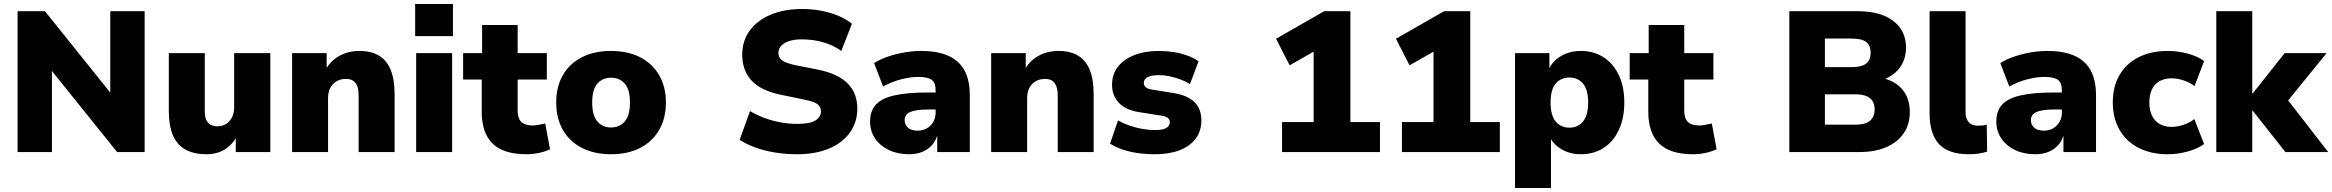

<svg xmlns="http://www.w3.org/2000/svg" viewBox="-20 -761 11673 961"><path d="M68 0V-705H205L554 -270H532V-705H704V0H566L218 -433H240V0Z M1013 11Q950 11 908 -12.5Q866 -36 845.5 -84Q825 -132 825 -205V-495H1005V-202Q1005 -178 1012 -161.5Q1019 -145 1033 -137Q1047 -129 1069 -129Q1093 -129 1111.5 -140.5Q1130 -152 1141 -173.5Q1152 -195 1152 -223V-495H1333V0H1160V-92H1172Q1149 -42 1109 -15.5Q1069 11 1013 11Z M1442 0V-495H1615V-407H1607Q1632 -455 1677 -480.5Q1722 -506 1779 -506Q1838 -506 1877 -482.5Q1916 -459 1935.5 -411Q1955 -363 1955 -289V0H1775V-282Q1775 -313 1767.5 -331Q1760 -349 1746.5 -357.5Q1733 -366 1712 -366Q1685 -366 1665 -354.5Q1645 -343 1633.5 -321.5Q1622 -300 1622 -271V0Z M2058 -580V-741H2247V-580ZM2063 0V-495H2243V0Z M2615 11Q2500 11 2445.5 -42.5Q2391 -96 2391 -202V-363H2298V-495H2393V-636H2571V-495H2717V-363H2571V-207Q2571 -169 2589 -151Q2607 -133 2647 -133Q2660 -133 2675 -136Q2690 -139 2709 -143L2733 -14Q2708 -2 2677 4.5Q2646 11 2615 11Z M3038 11Q2956 11 2894 -20Q2832 -51 2798 -109.5Q2764 -168 2764 -248Q2764 -328 2798 -386Q2832 -444 2893.5 -475Q2955 -506 3038 -506Q3122 -506 3183 -475Q3244 -444 3278.5 -386Q3313 -328 3313 -248Q3313 -168 3278.5 -109.5Q3244 -51 3183 -20Q3122 11 3038 11ZM3038 -123Q3081 -123 3107 -153Q3133 -183 3133 -248Q3133 -313 3107 -342.5Q3081 -372 3038 -372Q2996 -372 2970 -342.5Q2944 -313 2944 -248Q2944 -183 2970 -153Q2996 -123 3038 -123Z M3970 11Q3914 11 3860.5 2.5Q3807 -6 3761.5 -22.5Q3716 -39 3682 -61L3734 -205Q3766 -186 3804 -171.5Q3842 -157 3884.5 -149Q3927 -141 3970 -141Q4035 -141 4062 -158.5Q4089 -176 4089 -203Q4089 -219 4081 -230Q4073 -241 4054 -249Q4035 -257 4003 -263L3887 -287Q3789 -307 3742 -357.5Q3695 -408 3695 -488Q3695 -557 3733 -608.5Q3771 -660 3838.5 -688Q3906 -716 3996 -716Q4045 -716 4091.5 -707Q4138 -698 4177 -681.5Q4216 -665 4244 -642L4191 -506Q4153 -534 4102 -549Q4051 -564 3993 -564Q3956 -564 3930 -555.5Q3904 -547 3890 -531.5Q3876 -516 3876 -495Q3876 -473 3894.5 -459Q3913 -445 3960 -435L4076 -412Q4174 -392 4222.5 -343.5Q4271 -295 4271 -217Q4271 -149 4233.5 -97Q4196 -45 4128.5 -17Q4061 11 3970 11Z M4530 11Q4473 11 4429 -10Q4385 -31 4360 -68Q4335 -105 4335 -152Q4335 -206 4364 -237.5Q4393 -269 4456.5 -283.5Q4520 -298 4624 -298H4681V-213H4626Q4596 -213 4573.5 -210Q4551 -207 4536.5 -200.5Q4522 -194 4515 -184Q4508 -174 4508 -160Q4508 -136 4525 -121.5Q4542 -107 4573 -107Q4598 -107 4618 -118Q4638 -129 4650.5 -149.5Q4663 -170 4663 -197V-309Q4663 -347 4643 -361.5Q4623 -376 4576 -376Q4538 -376 4492 -364.5Q4446 -353 4400 -328L4355 -445Q4384 -464 4423.5 -477.5Q4463 -491 4506.5 -498.5Q4550 -506 4590 -506Q4671 -506 4725 -482.5Q4779 -459 4806.5 -410Q4834 -361 4834 -284V0H4671V-94H4674Q4667 -62 4648 -38.5Q4629 -15 4599 -2Q4569 11 4530 11Z M4941 0V-495H5114V-407H5106Q5131 -455 5176 -480.5Q5221 -506 5278 -506Q5337 -506 5376 -482.5Q5415 -459 5434.5 -411Q5454 -363 5454 -289V0H5274V-282Q5274 -313 5266.5 -331Q5259 -349 5245.5 -357.5Q5232 -366 5211 -366Q5184 -366 5164 -354.5Q5144 -343 5132.5 -321.5Q5121 -300 5121 -271V0Z M5762 11Q5716 11 5674 5Q5632 -1 5597.5 -13Q5563 -25 5536 -42L5576 -158Q5601 -144 5632 -133Q5663 -122 5696.5 -116Q5730 -110 5761 -110Q5800 -110 5817.5 -120.5Q5835 -131 5835 -149Q5835 -164 5824 -171.5Q5813 -179 5793 -182L5680 -200Q5615 -210 5580.5 -246Q5546 -282 5546 -337Q5546 -389 5575 -426.5Q5604 -464 5657 -485Q5710 -506 5781 -506Q5817 -506 5853 -500.5Q5889 -495 5921.5 -483.5Q5954 -472 5979 -454L5936 -340Q5916 -353 5889.5 -363Q5863 -373 5835 -379Q5807 -385 5783 -385Q5740 -385 5722.5 -374Q5705 -363 5705 -346Q5705 -333 5714.5 -324.5Q5724 -316 5744 -313L5855 -295Q5923 -284 5958 -250.5Q5993 -217 5993 -158Q5993 -105 5964.5 -67Q5936 -29 5884 -9Q5832 11 5762 11Z M6397 0V-150H6555V-552L6640 -551L6435 -434L6367 -567L6608 -705H6739V-150H6887V0Z M6997 0V-150H7155V-552L7240 -551L7035 -434L6967 -567L7208 -705H7339V-150H7487V0Z M7563 180V-495H7735V-405H7729Q7745 -451 7790 -478.5Q7835 -506 7892 -506Q7957 -506 8006 -474.5Q8055 -443 8082.5 -385Q8110 -327 8110 -248Q8110 -170 8083 -111.5Q8056 -53 8007 -21Q7958 11 7892 11Q7837 11 7794 -15Q7751 -41 7735 -81H7743V180ZM7835 -122Q7877 -122 7903 -152.5Q7929 -183 7929 -248Q7929 -313 7903 -343Q7877 -373 7835 -373Q7793 -373 7767 -343Q7741 -313 7741 -248Q7741 -183 7767 -152.5Q7793 -122 7835 -122Z M8454 11Q8339 11 8284.5 -42.5Q8230 -96 8230 -202V-363H8137V-495H8232V-636H8410V-495H8556V-363H8410V-207Q8410 -169 8428 -151Q8446 -133 8486 -133Q8499 -133 8514 -136Q8529 -139 8548 -143L8572 -14Q8547 -2 8516 4.5Q8485 11 8454 11Z M8936 0V-705H9277Q9393 -705 9456.5 -656Q9520 -607 9520 -523Q9520 -461 9485.5 -418Q9451 -375 9394 -359V-372Q9440 -363 9472 -340.5Q9504 -318 9521.5 -283Q9539 -248 9539 -200Q9539 -139 9508.5 -94Q9478 -49 9421.5 -24.5Q9365 0 9287 0ZM9114 -137H9266Q9286 -137 9301.5 -140Q9317 -143 9328.5 -149Q9340 -155 9347.5 -164.5Q9355 -174 9359 -186Q9363 -198 9363 -213Q9363 -228 9359 -240.5Q9355 -253 9347.5 -262Q9340 -271 9328.5 -277Q9317 -283 9301.5 -286Q9286 -289 9266 -289H9114ZM9114 -425H9248Q9298 -425 9320.5 -443Q9343 -461 9343 -497Q9343 -534 9320.5 -551Q9298 -568 9248 -568H9114Z M9834 11Q9732 11 9685 -40Q9638 -91 9638 -194V-705H9818V-200Q9818 -179 9825 -163.5Q9832 -148 9845.5 -140Q9859 -132 9880 -132Q9892 -132 9902.5 -133Q9913 -134 9924 -137L9926 -2Q9903 5 9881.5 8Q9860 11 9834 11Z M10167 11Q10110 11 10066 -10Q10022 -31 9997 -68Q9972 -105 9972 -152Q9972 -206 10001 -237.5Q10030 -269 10093.5 -283.5Q10157 -298 10261 -298H10318V-213H10263Q10233 -213 10210.5 -210Q10188 -207 10173.5 -200.5Q10159 -194 10152 -184Q10145 -174 10145 -160Q10145 -136 10162 -121.5Q10179 -107 10210 -107Q10235 -107 10255 -118Q10275 -129 10287.5 -149.5Q10300 -170 10300 -197V-309Q10300 -347 10280 -361.5Q10260 -376 10213 -376Q10175 -376 10129 -364.5Q10083 -353 10037 -328L9992 -445Q10021 -464 10060.5 -477.5Q10100 -491 10143.5 -498.5Q10187 -506 10227 -506Q10308 -506 10362 -482.5Q10416 -459 10443.5 -410Q10471 -361 10471 -284V0H10308V-94H10311Q10304 -62 10285 -38.5Q10266 -15 10236 -2Q10206 11 10167 11Z M10830 11Q10747 11 10685 -20.5Q10623 -52 10589 -110.5Q10555 -169 10555 -248Q10555 -328 10589 -386Q10623 -444 10685 -475Q10747 -506 10830 -506Q10881 -506 10931 -492.5Q10981 -479 11012 -455L10964 -330Q10941 -348 10910 -358.5Q10879 -369 10850 -369Q10797 -369 10767.5 -337.5Q10738 -306 10738 -248Q10738 -190 10767.5 -158Q10797 -126 10850 -126Q10878 -126 10909.5 -136.5Q10941 -147 10963 -165L11012 -40Q10981 -17 10931 -3Q10881 11 10830 11Z M11073 0V-705H11253V-294H11256L11415 -495H11625L11408 -228L11409 -289L11633 0H11419L11256 -206H11253V0Z"/></svg>

Font: Nunito Sans 11pt Black
Style: Regular
Weight: 900
Version: Version 3.101;gftools[0.9.27]